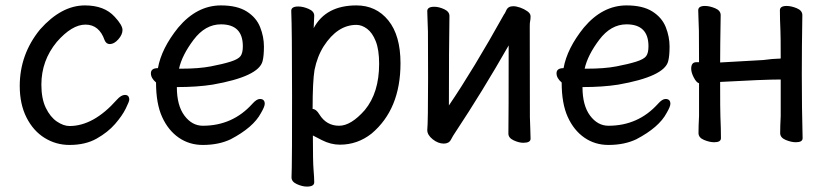

<svg xmlns="http://www.w3.org/2000/svg" viewBox="-20 -512 3040 710"><path d="M237 24Q187 24 145 -2Q103 -28 78 -77.5Q53 -127 53 -194Q53 -311 128 -403Q207 -492 294 -492Q366 -492 404 -450Q433 -419 433 -401Q433 -384 417.5 -366.5Q402 -349 386 -349Q373 -349 367 -363Q347 -421 296 -421Q246 -421 190 -357Q133 -288 133 -199Q133 -147 149.5 -113Q166 -79 190.5 -62.5Q215 -46 237 -46Q326 -46 412 -143Q428 -161 442 -161Q458 -161 458 -143Q458 -137 445 -110.5Q432 -84 405.5 -53.5Q379 -23 337.5 0.5Q296 24 237 24Z M730 24Q680 24 641 -3Q602 -30 579.5 -79.5Q557 -129 557 -207Q538 -223 538 -241Q538 -260 564 -260Q577 -333 639 -410Q708 -492 797 -492Q857 -492 892.5 -469.5Q928 -447 942 -411.5Q956 -376 956 -340Q956 -305 951 -286Q937 -229 766 -199Q709 -190 634 -190Q634 -122 662 -84.5Q690 -47 730 -47Q840 -47 913 -128Q929 -146 941 -146Q959 -146 959 -128Q959 -118 945 -94Q917 -41 833 3Q789 24 730 24ZM642 -258H650Q715 -258 759.5 -266.5Q804 -275 832.5 -284Q861 -293 869.5 -304.5Q878 -316 878 -341Q878 -422 797 -422Q739 -422 696 -365Q653 -308 642 -258Z M1115 178Q1098 178 1078 169Q1058 160 1058 144Q1058 132 1059 106Q1060 80 1060 -157Q1060 -403 1057 -472Q1057 -488 1083 -488Q1101 -488 1121.5 -479Q1142 -470 1142 -454Q1142 -448 1141 -432Q1140 -420 1140 -408Q1185 -492 1298 -492Q1371 -492 1416 -436.5Q1461 -381 1461 -278Q1461 -108 1354 -18Q1302 23 1237 23Q1203 23 1170 6L1137 -11Q1137 87 1139.5 116Q1142 145 1142 162Q1142 178 1115 178ZM1234 -47Q1278 -47 1329 -105Q1382 -169 1382 -276Q1382 -328 1369.5 -359.5Q1357 -391 1337.5 -405.5Q1318 -420 1298 -420Q1228 -420 1177 -341Q1153 -303 1143 -253Q1136 -210 1136 -109Q1149 -109 1161 -89Q1187 -47 1234 -47Z M1621 19Q1600 19 1580 3Q1560 -13 1560 -31Q1563 -61 1563 -225Q1563 -374 1562.5 -395Q1562 -416 1561 -438.5Q1560 -461 1560 -471Q1560 -487 1586 -487Q1603 -487 1622.5 -478Q1642 -469 1642 -453Q1640 -335 1640 -122Q1731 -256 1844 -459Q1846 -460 1852.5 -474.5Q1859 -489 1878 -489Q1889 -489 1903.5 -484Q1918 -479 1930 -470.5Q1942 -462 1942 -452Q1942 -441 1940.5 -434.5Q1939 -428 1939 -415Q1939 -100 1939.5 -79.5Q1940 -59 1941 -35Q1942 -11 1942 1Q1942 16 1915 16Q1899 16 1879.5 7Q1860 -2 1860 -18Q1861 -81 1861 -344Q1764 -174 1664 -23Q1655 -10 1647.5 4.5Q1640 19 1621 19Z M2230 24Q2180 24 2141 -3Q2102 -30 2079.5 -79.5Q2057 -129 2057 -207Q2038 -223 2038 -241Q2038 -260 2064 -260Q2077 -333 2139 -410Q2208 -492 2297 -492Q2357 -492 2392.5 -469.5Q2428 -447 2442 -411.5Q2456 -376 2456 -340Q2456 -305 2451 -286Q2437 -229 2266 -199Q2209 -190 2134 -190Q2134 -122 2162 -84.5Q2190 -47 2230 -47Q2340 -47 2413 -128Q2429 -146 2441 -146Q2459 -146 2459 -128Q2459 -118 2445 -94Q2417 -41 2333 3Q2289 24 2230 24ZM2142 -258H2150Q2215 -258 2259.5 -266.5Q2304 -275 2332.5 -284Q2361 -293 2369.5 -304.5Q2378 -316 2378 -341Q2378 -422 2297 -422Q2239 -422 2196 -365Q2153 -308 2142 -258Z M2621 14Q2604 14 2583.5 5.5Q2563 -3 2563 -20Q2563 -45 2565 -83V-204Q2555 -207 2545.5 -225.5Q2536 -244 2536 -258Q2536 -282 2555 -282H2565Q2565 -377 2564.5 -398Q2564 -419 2563 -441.5Q2562 -464 2562 -474Q2562 -490 2587 -490Q2604 -490 2624.5 -481.5Q2645 -473 2645 -456Q2643 -338 2643 -281L2802 -290Q2841 -295 2857 -295Q2867 -295 2867 -296Q2867 -378 2866 -398Q2864 -442 2864 -474Q2864 -490 2889 -490Q2906 -490 2926.5 -481.5Q2947 -473 2947 -456Q2945 -338 2945 -238Q2945 -109 2948 -1Q2948 14 2923 14Q2906 14 2885.5 5.5Q2865 -3 2865 -20Q2865 -45 2867 -83V-218Q2804 -218 2643 -209Q2643 -102 2644 -81Q2646 -36 2646 -1Q2646 14 2621 14Z"/></svg>

Font: LXGW WenKai Mono Medium
Style: Regular
Weight: 500
Monospace: yes
Designer: LXGW / Fontworks Inc.
Foundry: LXGW / Fontworks Inc.
Version: Version 1.520; June 14, 2025